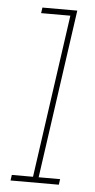

<svg xmlns="http://www.w3.org/2000/svg" viewBox="-50 -681 352 713"><g transform="rotate(5 126.5 -325.0)"><path d="M20 -21 17 0H197L200 -21H120L209 -650H79L76 -629H185L99 -21Z"/></g></svg>

Font: Josefin Slab Thin ExtraLight
Style: Italic
Weight: 250
Italic angle: -12°
Version: Version 2.000